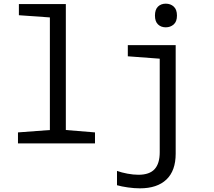

<svg xmlns="http://www.w3.org/2000/svg" viewBox="-20 -782 1167 1047"><path d="M78 0V-60L252 -73V-687L83 -699V-760H339V-73L498 -60V0ZM884 -633Q858 -633 841.5 -649Q825 -665 825 -697Q825 -730 841.5 -746Q858 -762 884 -762Q910 -762 927.5 -746Q945 -730 945 -697Q945 -664 927 -648.5Q909 -633 884 -633ZM743 245Q712 245 677 240Q642 235 618 228V150Q643 159 675 165Q707 171 735 171Q795 171 823 140.5Q851 110 851 48V-462L677 -475V-536H938V56Q938 149 887.5 197Q837 245 743 245Z"/></svg>

Font: Noto Sans Mono SemiCondensed
Style: Regular
Weight: 400
Width: 4
Designer: Monotype Design Team
Foundry: Monotype Imaging Inc.
Version: Version 2.014